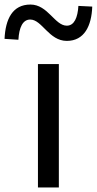

<svg xmlns="http://www.w3.org/2000/svg" viewBox="-75 -825 426 845"><path d="M92 0H184V-543H92ZM219 -645C296 -645 328 -711 331 -796L270 -799C267 -748 252 -712 219 -712C166 -712 136 -805 59 -805C-20 -805 -51 -741 -55 -654L6 -650C9 -704 25 -739 58 -739C110 -739 140 -645 219 -645Z"/></svg>

Font: Source Han Sans JP
Style: Regular
Weight: 400
Designer: Ryoko NISHIZUKA 西塚涼子 (kana, bopomofo & ideographs); Paul D. Hunt (Latin, Greek & Cyrillic); Sandoll Communications 산돌커뮤니
Foundry: Adobe
Version: Version 2.004;hotconv 1.0.118;makeotfexe 2.5.65603